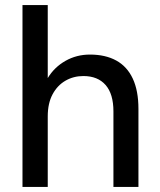

<svg xmlns="http://www.w3.org/2000/svg" viewBox="-20 -740 632 760"><path d="M69 0V-720H169V-431Q195 -474 239 -499Q283 -524 336 -524Q397 -524 440 -500.5Q483 -477 505.5 -429Q528 -381 528 -309V0H429V-299Q429 -368 398 -403.5Q367 -439 310 -439Q271 -439 239 -420.5Q207 -402 188 -366.5Q169 -331 169 -279V0Z"/></svg>

Font: DM Sans 12pt Medium
Style: Regular
Weight: 500
Version: Version 4.004;gftools[0.9.30]